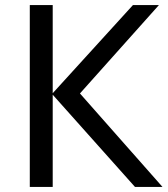

<svg xmlns="http://www.w3.org/2000/svg" viewBox="-20 -734 658 754"><path d="M618 0H510L187 -362V0H97V-714H187V-368L502 -714H604L294 -367Z"/></svg>

Font: Noto Sans
Style: Regular
Weight: 400
Designer: Monotype Design Team
Foundry: Monotype Imaging Inc.
Version: Version 1.902